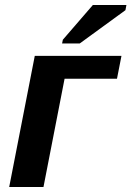

<svg xmlns="http://www.w3.org/2000/svg" viewBox="-20 -753 529 773"><path d="M469 -528 451 -436H240L155 0H17L120 -528ZM230 -578 233 -593 354 -733H489L485 -712L301 -578Z"/></svg>

Font: Libra Sans Modern
Style: Bold Italic
Weight: 700
Italic angle: -12°
Foundry: Stefan Peev, Context Ltd
Version: Version 1.000